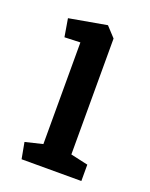

<svg xmlns="http://www.w3.org/2000/svg" viewBox="-101 -544 471 601"><g transform="rotate(20 134.5 -243.5)"><path d="M44.4 0 34.4 -54 92.3 -68V-406.6L39.9 -404.7L29.8 -464.6L155 -486.8L185.7 -453.6V-67.4L243.5 -54.5V0Z"/></g></svg>

Font: Kreon Light
Style: Regular
Weight: 300
Designer: Julia Petretta
Foundry: Julia Petretta and Eli Heuer
Version: Version 2.002